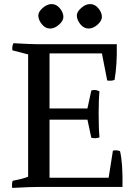

<svg xmlns="http://www.w3.org/2000/svg" viewBox="-20 -917 625 942"><path d="M409 -330H223V-45H513L534 -178Q554 -182 569 -175Q583 -116 581 0H173Q133 0 40 5Q37 -14 42 -30Q94 -40 118 -50V-650L41 -670Q38 -689 46 -705Q136 -700 168 -700H553Q555 -598 542 -525Q527 -519 506 -522L480 -655H223V-385H409L428 -473Q451 -480 468 -468Q464 -429 464 -361Q464 -286 468 -243Q450 -236 428 -241ZM168 -841Q168 -859 189.5 -878Q211 -897 233 -897Q257 -897 274 -876Q291 -855 291 -834Q291 -815 269.5 -796Q248 -777 226 -777Q202 -777 185 -798.5Q168 -820 168 -841ZM357 -841Q357 -859 378.5 -878Q400 -897 422 -897Q446 -897 463 -876Q480 -855 480 -834Q480 -815 458.5 -796Q437 -777 415 -777Q391 -777 374 -798.5Q357 -820 357 -841Z"/></svg>

Font: Alike
Style: Regular
Weight: 400
Designer: Cyreal (www.cyreal.org)
Foundry: Cyreal (www.cyreal.org)
Version: Version 1.212